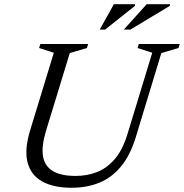

<svg xmlns="http://www.w3.org/2000/svg" viewBox="-20 -878 870 908"><path d="M197 -257Q176 -187.5 183.2 -140.5Q190.5 -93.5 228.8 -69.8Q267 -46 338 -46Q391.5 -46 438.5 -64.2Q485.5 -82.5 522.8 -125.8Q560 -169 583 -244.5L700 -628.5L630.5 -651L636.5 -670H830L824 -651L743 -627L623 -232Q597 -145.5 553.2 -92Q509.5 -38.5 450.2 -14.2Q391 10 318.5 10Q234 10 180.2 -19.5Q126.5 -49 110.5 -109.2Q94.5 -169.5 122.5 -261.5L234.5 -628.5L165 -651L171 -670H397L391 -651L310 -627ZM565.5 -738 673.5 -858H783.5V-850.5L596.5 -738ZM451.5 -738 518.5 -858H618.5V-850.5L477 -738Z"/></svg>

Font: Newsreader 16pt
Style: Italic
Weight: 400
Italic angle: -17°
Designer: Hugues Gentile
Foundry: Production Type
Version: Version 1.003